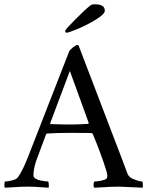

<svg xmlns="http://www.w3.org/2000/svg" viewBox="-35 -873 686 896"><path d="M269 -729Q269 -734.4 317.1 -783Q365.2 -831.5 390.1 -850.1Q396 -853 408.2 -853Q454.1 -853 454.1 -823.2Q454.1 -807.1 412.6 -781.7Q371.1 -756.3 327.9 -738.3Q284.7 -720.2 274.9 -720.2Q272.9 -720.2 271 -723.4Q269 -726.6 269 -729ZM-12.2 2.9Q-14.6 1 -14.6 -9.8Q-14.6 -20.5 -12.2 -25.9Q0.5 -25.9 21 -31Q41.5 -36.1 47.9 -44.9Q68.8 -72.3 95.2 -139.2Q227.1 -478.5 288.1 -633.8Q292 -641.1 305.9 -652.1Q319.8 -663.1 326.2 -663.1Q327.6 -663.1 329.3 -661.9Q331.1 -660.6 332 -660.2L536.1 -126Q542 -110.8 548.1 -94.2Q554.2 -77.6 557.1 -69.6Q560.1 -61.5 561 -60.1Q567.4 -44.4 592.3 -35.2Q617.2 -25.9 628.9 -25.9Q631.8 -21.5 631.8 -11.2Q631.8 -1 630.9 2.9Q530.8 -2 521 -2Q500.5 -2 482.9 -1.2Q465.3 -0.5 443.1 1Q420.9 2.4 404.8 2.9Q401.4 -1 401.6 -11.5Q401.9 -22 405.8 -25.9Q417 -25.9 436.5 -29.8Q456.1 -33.7 461.9 -39.1Q465.8 -43 465.8 -53.2Q465.8 -66.4 448.7 -115.2Q431.6 -164.1 415 -206.1L397.9 -248Q395 -252 392.1 -252Q378.9 -252.9 293 -252.9Q230 -252.9 185.1 -250L180.2 -247.1Q151.9 -172.9 134.8 -125Q121.1 -85.4 121.1 -54.2Q121.1 -45.9 130.4 -39.8Q139.6 -33.7 152.8 -31Q166 -28.3 175.5 -27.1Q185.1 -25.9 189.9 -25.9Q191.9 -23.9 192.6 -12.7Q193.4 -1.5 191.9 2.9Q177.2 2.4 160.4 1Q143.6 -0.5 129.2 -1.2Q114.7 -2 95.2 -2Q74.7 -2 58.8 -1.2Q43 -0.5 23.9 1Q4.9 2.4 -12.2 2.9ZM199.2 -297.9Q199.2 -293.9 201.2 -293.9Q252.9 -292 292 -292Q330.1 -292 376 -294.9Q377 -294.9 377.7 -296.1Q378.4 -297.4 378.9 -298.8V-299.8L291 -542Z"/></svg>

Font: Crimson
Style: Roman
Weight: 400
Version: Version 0.8